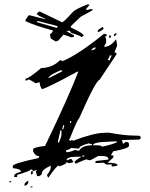

<svg xmlns="http://www.w3.org/2000/svg" viewBox="-20 -834 697 892"><path d="M434.6 -685.5 433.6 -689.5Q434.6 -696.3 457 -709L461.9 -700.2Q444.3 -685.5 434.6 -685.5ZM204.1 -7.8Q200.2 -14.6 198.2 -21.5Q215.8 -41 215.8 -57.6V-64.5Q174.8 -45.9 174.8 -30.3V-29.3Q174.8 -22.5 162.1 -15.6H152.3L146.5 -38.1Q151.4 -39.1 151.4 -43Q141.6 -43 132.8 -38.1Q132.8 -46.9 123 -46.9Q123 -40 59.6 -21.5V-11.7H45.9V-16.6Q45.9 -28.3 77.1 -36.1Q77.1 -49.8 40 -52.7L39.1 -62.5Q39.1 -74.2 158.2 -99.6L163.1 -108.4Q143.6 -108.4 133.8 -130.9V-139.6Q133.8 -149.4 189.5 -156.2Q296.9 -379.9 343.8 -501H338.9Q199.2 -424.8 174.8 -419.9Q165 -433.6 164.1 -452.1L145.5 -447.3Q118.2 -464.8 112.3 -464.8Q103.5 -459 98.6 -459V-468.8Q113.3 -468.8 170.9 -517.6Q224.6 -519.5 257.8 -553.7H267.6V-548.8Q339.8 -577.1 462.9 -676.8H466.8Q476.6 -675.8 476.6 -668L467.8 -663.1L472.7 -654.3L473.6 -635.7L464.8 -621.1V-616.2L469.7 -617.2Q493.2 -618.2 519.5 -651.4Q519.5 -647.5 524.4 -623L511.7 -590.8Q521.5 -589.8 521.5 -582L442.4 -462.9Q425.8 -461.9 346.7 -282.2Q340.8 -282.2 303.7 -188.5Q299.8 -187.5 299.8 -184.6H301.8Q303.7 -183.6 304.7 -178.7L313.5 -183.6Q318.4 -183.6 318.4 -179.7Q414.1 -215.8 460.9 -216.8L484.4 -217.8Q559.6 -204.1 603.5 -204.1Q614.3 -204.1 623.5 -203.6Q632.8 -203.1 633.8 -195.3Q633.8 -186.5 624 -185.5L545.9 -183.6Q550.8 -174.8 550.8 -165L564.5 -174.8Q578.1 -174.8 579.1 -166V-156.2Q579.1 -144.5 505.9 -130.9L497.1 -116.2V-111.3L506.8 -112.3V-102.5L479.5 -78.1Q526.4 -77.1 526.4 -66.4Q521.5 -61.5 499 -60.5V-70.3L475.6 -69.3L460.9 -78.1L423.8 -76.2V-85.9Q428.7 -85.9 484.4 -92.8L483.4 -97.7Q480.5 -109.4 454.1 -109.4H436.5L400.4 -89.8H396.5Q388.7 -89.8 381.8 -93.8Q377.9 -93.8 331.1 -73.2L326.2 -82Q326.2 -85.9 358.4 -106.4L325.2 -105.5Q291 -104.5 289.1 -89.8H293.9Q301.8 -94.7 311.5 -95.7L321.3 -82Q310.5 -76.2 298.8 -76.2L289.1 -81.1V-80.1Q289.1 -71.3 252.9 -60.5V-65.4Q243.2 -64.5 204.1 -7.8ZM509.8 -665 508.8 -668.9Q509.8 -678.7 517.6 -678.7H522.5Q522.5 -672.9 509.8 -665ZM495.1 -659.2H486.3V-668.9H495.1ZM409.2 -600.6Q418 -605.5 422.9 -605.5V-615.2Q405.3 -607.4 405.3 -601.6V-600.6ZM490.2 -552.7Q490.2 -560.5 499 -576.2H489.3Q489.3 -568.4 480.5 -556.6ZM210 -472.7 269.5 -502.9 268.6 -506.8H259.8Q210 -484.4 210 -477.5Q205.1 -477.5 205.1 -472.7ZM310.5 -262.7V-271.5H305.7V-262.7ZM274.4 -233.4Q274.4 -238.3 278.3 -248V-252H273.4Q273.4 -247.1 269.5 -238.3V-233.4ZM253.9 -171.9Q265.6 -199.2 265.6 -209V-228.5H260.7Q260.7 -225.6 249 -176.8V-171.9ZM454.1 -152.3Q502.9 -163.1 522.5 -172.9V-177.7L485.4 -175.8Q412.1 -173.8 412.1 -159.2H425.8Q453.1 -159.2 454.1 -152.3ZM292 -127Q306.6 -127.9 329.1 -137.7Q336.9 -133.8 347.7 -133.8Q360.4 -158.2 407.2 -159.2V-164.1Q402.3 -164.1 392.6 -168Q347.7 -156.2 347.7 -144.5V-143.6L310.5 -146.5Q298.8 -136.7 287.1 -136.7L288.1 -127ZM362.3 -106.4 372.1 -107.4V-111.3H362.3ZM124 -23.4V-37.1L132.8 -38.1V-31.2Q132.8 -24.4 124 -23.4ZM32.2 12.7H23.4V7.8H32.2ZM98.6 28.3H93.8V22.5Q93.8 15.6 111.3 4.9V14.6Q111.3 21.5 98.6 28.3ZM122.1 37.1V32.2H130.9V36.1ZM244.1 -704.1 247.1 -710V-712.9L156.2 -736.3H152.3L153.3 -730.5ZM238.3 -641.6 215.8 -655.3 211.9 -673.8Q224.6 -683.6 225.6 -690.4V-692.4Q136.7 -716.8 99.6 -735.4L97.7 -740.2Q111.3 -762.7 115.2 -763.7L188.5 -745.1L192.4 -746.1Q151.4 -762.7 151.4 -770.5Q151.4 -773.4 161.1 -779.3L165 -780.3L268.6 -730.5Q276.4 -731.4 318.4 -778.3Q334 -793.9 389.6 -814.5L395.5 -810.5L377.9 -790Q385.7 -790 386.7 -787.1Q395.5 -792 404.3 -792Q410.2 -792 411.1 -788.1Q411.1 -786.1 354.5 -755.9L308.6 -711.9L309.6 -706.1Q367.2 -679.7 369.1 -668.9L358.4 -661.1Q357.4 -667 309.6 -681.6Q307.6 -690.4 300.8 -691.4L288.1 -689.5L323.2 -669.9L324.2 -666Q324.2 -662.1 312.5 -660.2Q282.2 -671.9 274.4 -672.9Q252 -644.5 247.1 -643.6Q242.2 -642.6 238.3 -641.6Z"/></svg>

Font: Blackcraft
Style: Regular
Weight: 400
Designer: GGBotNet
Foundry: GGBotNet
Version: 1.00